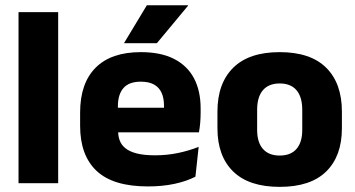

<svg xmlns="http://www.w3.org/2000/svg" viewBox="-20 -707 1372 741"><path d="M204.5 0H51.5V-660.3H204.5Z M551 12.5Q416.9 12.5 353.1 -47.2Q289.2 -107 289.2 -221.4V-272.5Q289.2 -385.7 349.1 -445.8Q408.9 -505.8 523.7 -505.8Q600.5 -505.8 651.6 -479.7Q702.8 -453.6 728.6 -405.1Q754.3 -356.5 754.3 -288.5V-272.1Q754.3 -253 752.7 -233.3Q751 -213.5 747.8 -196.4H610.1Q611.8 -225.6 612.4 -251.4Q613 -277.2 613 -297.9Q613 -328.3 603.5 -349.2Q593.9 -370 574.2 -380.9Q554.5 -391.8 523.7 -391.8Q477.7 -391.8 456.4 -367.1Q435 -342.4 435 -296.9V-252L435.9 -235.3V-200.5Q435.9 -181.3 442.2 -164.4Q448.5 -147.5 464.3 -134.7Q480.2 -121.9 507.9 -114.8Q535.7 -107.6 578.6 -107.6Q623.9 -107.6 666 -116.3Q708.1 -125 746.7 -140.1L734.2 -25.2Q700.2 -7.5 653.6 2.5Q607.1 12.5 551 12.5ZM717 -196.4H370.2V-291.2H717ZM459.3 -541.7 546.8 -686.8H705.7V-684.9L585.4 -540.2H459.3Z M1059.4 14.2Q940.7 14.2 879.9 -45.2Q819.2 -104.6 819.2 -211.9V-276.5Q819.2 -385.4 880.1 -445.6Q941 -505.8 1059.4 -505.8Q1178.2 -505.8 1238.9 -445.6Q1299.5 -385.4 1299.5 -276.5V-211.9Q1299.5 -104.6 1239 -45.2Q1178.6 14.2 1059.4 14.2ZM1059.4 -106.7Q1102.2 -106.7 1124.3 -132.3Q1146.5 -157.9 1146.5 -205.5V-283.2Q1146.5 -332.8 1124.3 -358.9Q1102.2 -384.9 1059.4 -384.9Q1017 -384.9 994.7 -358.9Q972.4 -332.8 972.4 -283.2V-205.5Q972.4 -157.9 994.7 -132.3Q1017 -106.7 1059.4 -106.7Z"/></svg>

Font: Anek Devanagari Medium
Style: Regular
Weight: 500
Designer: Kailash Malviya (Devanagari) & Yesha Goshar (Latin)
Foundry: Ek Type
Version: Version 1.003